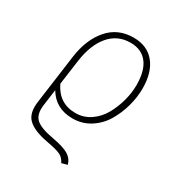

<svg xmlns="http://www.w3.org/2000/svg" viewBox="-172 -649 905 967"><g transform="rotate(30 280.0 -166.0)"><path d="M115 -104 102 -8Q95 48 123 73Q151 98 225 111Q292 123 320.5 140.5Q349 158 358 190L325 199Q313 174 291.5 163Q270 152 209 141Q128 126 93.5 93Q59 60 69 -10L108 -296Q123 -402 179 -466.5Q235 -531 326 -531Q405 -531 448.5 -478Q492 -425 492 -331Q492 -280 477.5 -227Q463 -174 435.5 -128Q408 -82 362.5 -53Q317 -24 261 -24Q162 -24 115 -104ZM325 -501Q250 -501 202.5 -445Q155 -389 141 -290L121 -145Q164 -55 260 -55Q308 -55 347 -82Q386 -109 409 -151Q432 -193 444.5 -239.5Q457 -286 457 -331Q457 -414 423 -457.5Q389 -501 325 -501Z"/></g></svg>

Font: Fira Sans UltraLight
Style: Italic
Weight: 200
Italic angle: -8°
Designer: Carrois Corporate & Edenspiekermann AG
Foundry: Carrois Corporate GbR & Edenspiekermann AG
Version: Version 4.203;PS 004.203;hotconv 1.0.88;makeotf.lib2.5.64775